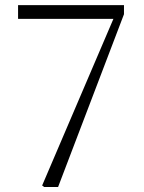

<svg xmlns="http://www.w3.org/2000/svg" viewBox="-20 -743 572 763"><path d="M51.8 -722.7H472.7V-686.5L210.9 0H155.3L147.5 -5.9L430.7 -668H51.8Z"/></svg>

Font: GenYoMin TW TTF ExtraLight
Style: Regular
Weight: 250
Version: Version 1.300